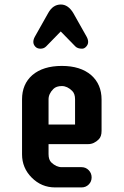

<svg xmlns="http://www.w3.org/2000/svg" viewBox="-20 -818 540 838"><path d="M335.9 0H220.7Q161.1 0 118.7 -42.5Q76.2 -85 76.2 -144.5V-384.3Q76.2 -450.7 121.1 -490.2Q168 -530.3 250 -530.3Q331.1 -530.3 377.9 -490.2Q423.3 -450.2 423.3 -383.3V-246.6Q423.3 -222.2 411.1 -210Q390.1 -189 365.2 -189H191.9V-145.5Q191.9 -120.6 204.1 -108.9Q225.6 -88.4 249.5 -88.4H335.9Q354.5 -88.4 367.2 -75.2Q379.9 -62 379.9 -43.7Q379.9 -25.4 367.2 -12.7Q354.5 0 335.9 0ZM307.6 -384.3Q307.6 -408.7 295.4 -420.9Q273.9 -442.4 250 -442.4Q225.6 -442.4 212.9 -429.7Q191.9 -408.7 191.9 -384.3V-274.4H307.6ZM358.4 -657.2Q364.7 -645.5 364.7 -634.8Q364.7 -624 356.4 -614.7Q348.1 -605.5 338.4 -605.5Q318.8 -605.5 309.1 -615.2L245.1 -680.7L181.2 -615.2Q171.4 -605.5 156.7 -605.5Q142.1 -605.5 133.8 -614.7Q125.5 -624 125.5 -634.8Q125.5 -645.5 131.8 -657.2L190.4 -761.2Q210.9 -798.3 245.6 -798.3Q277.3 -798.3 299.8 -761.2Z"/></svg>

Font: Supermercado
Style: Regular
Weight: 400
Designer: James Grieshaber
Foundry: James Grieshaber
Version: Version 1.002